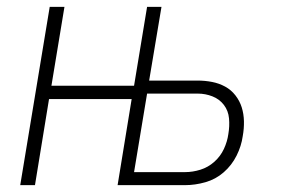

<svg xmlns="http://www.w3.org/2000/svg" viewBox="-20 -540 840 560"><path d="M39 0 125 -520H168L130 -290H371L409 -520H451L415 -305H556Q578 -305 598.5 -301Q619 -297 636.5 -287.5Q654 -278 666.5 -262Q679 -246 685 -227Q691 -208 691.5 -186.5Q692 -165 688 -143Q684 -114 670 -86Q656 -58 632.5 -37.5Q609 -17 579 -8.5Q549 0 520 0H323L364 -251H123L82 0ZM520 -38Q542 -38 564.5 -45Q587 -52 605 -68Q623 -84 633 -105.5Q643 -127 646 -149Q650 -172 648 -194.5Q646 -217 633 -234Q620 -251 599.5 -259Q579 -267 557 -267H409L371 -38Z"/></svg>

Font: Iosevka Aile XLt Obl
Style: Regular
Weight: 200
Italic angle: -9°
Designer: Belleve Invis
Foundry: Belleve Invis
Version: Version 31.1.0; ttfautohint (v1.8.4)